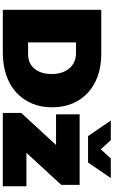

<svg xmlns="http://www.w3.org/2000/svg" viewBox="259 -1068 809 1367"><g transform="rotate(90 663.5 -384.5)"><path d="M363 -701Q450 -701 520 -676.5Q590 -652 640 -606Q690 -560 717 -495.5Q744 -431 744 -351Q744 -271 716.5 -206.5Q689 -142 638 -95.5Q587 -49 515 -24.5Q443 0 354 0H50V-701ZM369 -180Q401 -180 426 -192Q451 -204 469.5 -226Q488 -248 497.5 -279Q507 -310 507 -349Q507 -388 496.5 -419.5Q486 -451 466.5 -474Q447 -497 419.5 -509Q392 -521 358 -521H282V-180ZM794 -547H1296V-416L1068 -168H1306V0H784V-131L1012 -379H794ZM1137 -607H949L838 -769H978L1098 -637H988L1108 -769H1248Z"/></g></svg>

Font: Alexandria Black
Style: Regular
Weight: 900
Designer: Mohamed Gaber
Foundry: Kief Type Foundry
Version: Version 5.100